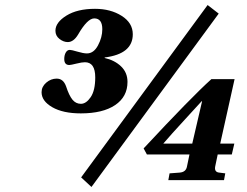

<svg xmlns="http://www.w3.org/2000/svg" viewBox="-20 -715 980 762"><path d="M550 -126Q740 -330 819 -401H911L854 -145H910L900 -102H844L834 -54Q830 -32 850 -30L874 -27L869 0H648L653 -27L693 -30Q718 -32 722 -54L732 -102H563ZM628 -145H743L782 -313H780Q774 -306 715 -242Q656 -178 628 -145ZM302 -11 804 -695 848 -661 343 27ZM145 -349Q145 -371 163.5 -387Q182 -403 205 -403Q231 -403 242 -373Q254 -336 267.5 -319.5Q281 -303 301 -303Q322 -303 340 -329.5Q358 -356 358 -408Q358 -468 317 -468Q305 -468 283 -462.5Q261 -457 255 -457Q235 -457 235 -481Q235 -496 241 -506.5Q247 -517 257 -517Q264 -517 287.5 -510Q311 -503 325 -503Q352 -503 369 -535Q386 -567 386 -599Q386 -642 354 -642Q327 -642 290 -578Q272 -548 249 -548Q232 -548 216 -560.5Q200 -573 200 -593Q200 -626 243.5 -653Q287 -680 357 -680Q419 -680 463 -652Q507 -624 507 -579Q507 -501 396 -487L395 -485Q435 -476 460.5 -451.5Q486 -427 486 -390Q486 -331 437 -298Q388 -265 301 -265Q230 -265 187.5 -289.5Q145 -314 145 -349Z"/></svg>

Font: Lingua Franca
Style: Bold Italic
Weight: 700
Italic angle: -13°
Version: Version 1.19